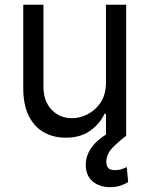

<svg xmlns="http://www.w3.org/2000/svg" viewBox="-20 -565 621 798"><path d="M420.4 -223.1V-545.4H504.4V0H420.4V-92.3H414.6Q395.5 -50.8 355 -21.7Q314.5 7.3 252.9 7.3Q201.7 7.3 161.9 -15.4Q122.1 -38.1 99.4 -83.7Q76.7 -129.4 76.7 -198.7V-545.4H160.6V-204.6Q160.6 -145 194.1 -109.4Q227.5 -73.7 279.8 -73.7Q311 -73.7 343.5 -89.8Q376 -106 398.2 -138.9Q420.4 -171.9 420.4 -223.1ZM437.5 212.9Q394 212.9 365.2 189Q336.4 165 336.4 119.1Q336.4 92.8 349.1 66.7Q361.8 40.5 390.4 16.1Q418.9 -8.3 465.8 -29.8L503.9 0Q472.2 23.4 447 49.8Q421.9 76.2 421.9 107.9Q421.9 124 429.7 133.1Q437.5 142.1 458.5 142.1Q474.6 142.1 487.1 137.7Q499.5 133.3 506.8 129.4L512.7 191.9Q501 199.2 481.9 206.1Q462.9 212.9 437.5 212.9Z"/></svg>

Font: Sahel VF Regular
Style: Regular
Weight: 400
Foundry: Saber Rastikerdar (saber.rastikerdar@gmail.com)
Version: Version 3.4.0